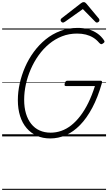

<svg xmlns="http://www.w3.org/2000/svg" viewBox="-20 -1276 1012 1796"><path d="M450 19Q380 19 324.5 -6Q269 -31 229 -77.5Q189 -124 168 -190.5Q147 -257 147 -339Q147 -416 164.5 -495Q182 -574 215 -649.5Q248 -725 296.5 -791Q345 -857 407 -907.5Q469 -958 544.5 -986.5Q620 -1015 707 -1015Q761 -1015 807 -1002Q853 -989 890 -963.5Q927 -938 953 -899Q960 -889 956.5 -882Q953 -875 941 -868Q932 -861 925 -863Q918 -865 908 -875Q883 -905 852 -924Q821 -943 783.5 -952.5Q746 -962 701 -962Q626 -962 560.5 -936.5Q495 -911 439.5 -865Q384 -819 341 -758.5Q298 -698 268 -629Q238 -560 222 -487Q206 -414 206 -343Q206 -271 223 -214Q240 -157 272.5 -116.5Q305 -76 351 -55.5Q397 -35 454 -35Q505 -35 553.5 -52Q602 -69 646 -103.5Q690 -138 730.5 -190.5Q771 -243 805.5 -313Q840 -383 868 -471H597Q586 -471 584.5 -478.5Q583 -486 586 -497Q590 -510 595.5 -515.5Q601 -521 611 -521H918Q930 -521 933 -516Q936 -511 933 -498Q895 -365 843 -267.5Q791 -170 729 -106.5Q667 -43 596.5 -12Q526 19 450 19ZM568 -1065Q560 -1065 553.5 -1072.5Q547 -1080 547 -1087Q547 -1093 549 -1096.5Q551 -1100 555 -1104L734 -1243Q742 -1250 749 -1253Q756 -1256 764 -1256Q771 -1256 776.5 -1252.5Q782 -1249 788 -1242L905 -1102Q908 -1098 909 -1094Q910 -1090 910 -1086Q910 -1077 902 -1071Q894 -1065 887 -1065Q881 -1065 876.5 -1068Q872 -1071 868 -1076L755 -1191L590 -1074Q583 -1070 578.5 -1067.5Q574 -1065 568 -1065ZM0 490H972V500H0ZM0 -20H972V0H0ZM0 -505H972V-500H0ZM0 -1010H972V-1000H0Z"/></svg>

Font: Playwrite AU NSW Guides
Style: Regular
Weight: 400
Designer: Veronika Burian, José Scaglione
Foundry: TypeTogether
Version: Version 1.003